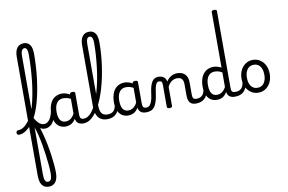

<svg xmlns="http://www.w3.org/2000/svg" viewBox="-289 -1802 4649 3104"><g transform="rotate(-10 2035.5 -250.0)"><path d="M-57 17Q-76 17 -85 5.5Q-94 -6 -94 -20.5Q-94 -35 -85 -46.5Q-76 -58 -57 -58Q-34 -58 -11 -66Q12 -74 34 -89Q56 -104 77 -125.5Q98 -147 118 -173.5Q138 -200 156 -231Q180 -273 202 -334.5Q224 -396 242 -473Q260 -550 275 -639Q290 -728 300 -825.5Q310 -923 315.5 -1026Q321 -1129 321 -1232Q321 -1252 334 -1261.5Q347 -1271 364 -1271Q381 -1271 394 -1261.5Q407 -1252 407 -1232Q407 -1129 401 -1025Q395 -921 382.5 -821.5Q370 -722 352.5 -629.5Q335 -537 313 -456.5Q291 -376 265.5 -310.5Q240 -245 211 -198Q188 -161 163 -128Q138 -95 111.5 -68.5Q85 -42 57 -23Q29 -4 0.5 6.5Q-28 17 -57 17ZM270 927Q233 927 205.5 913.5Q178 900 159.5 874Q141 848 132 809Q123 770 123 718V-1229Q123 -1324 160.5 -1375.5Q198 -1427 270 -1427Q315 -1427 345.5 -1404.5Q376 -1382 391.5 -1339Q407 -1296 407 -1232Q407 -1213 394 -1204Q381 -1195 364 -1195Q347 -1195 334 -1204Q321 -1213 321 -1232Q321 -1271 315 -1296Q309 -1321 298 -1334Q287 -1347 270 -1347Q251 -1347 237 -1334Q223 -1321 216 -1295Q209 -1269 209 -1229V-223Q243 -171 271 -97Q299 -23 323 64.5Q347 152 365.5 244.5Q384 337 396.5 425.5Q409 514 415.5 590Q422 666 422 721Q422 762 415.5 795Q409 828 396.5 852.5Q384 877 365.5 893.5Q347 910 323 918.5Q299 927 270 927ZM270 847Q284 847 295 841.5Q306 836 314 826.5Q322 817 326.5 801.5Q331 786 333.5 766.5Q336 747 336 721Q336 665 329.5 587.5Q323 510 311.5 422.5Q300 335 284.5 247Q269 159 250 80.5Q231 2 209 -55V718Q209 784 224 815.5Q239 847 270 847Z M372 -8Q340 -8 314.5 -19.5Q289 -31 268 -50.5Q247 -70 230.5 -95Q214 -120 200 -147Q186 -174 174 -199Q170 -209 174 -224.5Q178 -240 184 -251Q190 -262 192 -258Q210 -224 228.5 -193Q247 -162 268 -137Q289 -112 315 -97.5Q341 -83 372 -83Q400 -83 423.5 -98Q447 -113 465.5 -140Q484 -167 497 -204Q510 -241 517 -284Q518 -293 531 -295Q544 -297 556 -293Q568 -289 567 -278Q558 -184 529 -124Q500 -64 459 -36Q418 -8 372 -8Z M708 17Q651 17 607 -10.5Q563 -38 538 -94Q513 -150 513 -235Q513 -287 523 -331Q533 -375 551.5 -410Q570 -445 597.5 -469Q625 -493 660 -506Q695 -519 737 -519Q778 -519 821 -503Q864 -487 898 -461V-386Q858 -418 821.5 -429Q785 -440 746 -440Q720 -440 697.5 -432Q675 -424 657.5 -408Q640 -392 627.5 -368Q615 -344 608.5 -312Q602 -280 602 -239Q602 -184 615 -144.5Q628 -105 654.5 -84Q681 -63 721 -63Q757 -63 788.5 -79.5Q820 -96 846.5 -132.5Q873 -169 892 -229L908 -168Q885 -91 851.5 -51Q818 -11 780.5 3Q743 17 708 17ZM998 17Q964 17 939 7.5Q914 -2 898 -21.5Q882 -41 874.5 -70.5Q867 -100 867 -140V-486Q867 -501 878 -508Q889 -515 911 -515Q932 -515 942.5 -508.5Q953 -502 953 -488V-140Q953 -95 966.5 -76.5Q980 -58 1017 -58Q1026 -58 1030.5 -46.5Q1035 -35 1033.5 -20.5Q1032 -6 1023.5 5.5Q1015 17 998 17Z M998 17Q979 17 972.5 5.5Q966 -6 970 -20.5Q974 -35 986 -46.5Q998 -58 1017 -58Q1059 -58 1097.5 -85.5Q1136 -113 1171 -164.5Q1206 -216 1235.5 -286Q1265 -356 1290 -440.5Q1315 -525 1334 -620.5Q1353 -716 1366 -818Q1379 -920 1386.5 -1025Q1394 -1130 1394 -1232Q1394 -1251 1407 -1260.5Q1420 -1270 1437 -1270Q1454 -1270 1467 -1260.5Q1480 -1251 1480 -1232Q1480 -1141 1473.5 -1045.5Q1467 -950 1453.5 -854Q1440 -758 1421 -665.5Q1402 -573 1376.5 -486.5Q1351 -400 1320.5 -324Q1290 -248 1254 -185.5Q1218 -123 1177.5 -77.5Q1137 -32 1092.5 -7.5Q1048 17 998 17Z M1392 17Q1324 17 1280.5 -13Q1237 -43 1216.5 -98.5Q1196 -154 1196 -228V-1229Q1196 -1326 1234 -1376.5Q1272 -1427 1344 -1427Q1389 -1427 1419.5 -1404.5Q1450 -1382 1465 -1339Q1480 -1296 1480 -1232Q1480 -1213 1467 -1204Q1454 -1195 1437 -1195Q1420 -1195 1407 -1204Q1394 -1213 1394 -1232Q1394 -1272 1388 -1297Q1382 -1322 1370 -1334.5Q1358 -1347 1340 -1347Q1320 -1347 1307 -1334.5Q1294 -1322 1288 -1296Q1282 -1270 1282 -1229V-228Q1282 -176 1293.5 -137.5Q1305 -99 1333.5 -78.5Q1362 -58 1411 -58Q1425 -58 1431.5 -46.5Q1438 -35 1436.5 -20.5Q1435 -6 1424 5.5Q1413 17 1392 17Z M1392 17Q1378 17 1371.5 5.5Q1365 -6 1366.5 -20.5Q1368 -35 1379 -46.5Q1390 -58 1411 -58Q1441 -58 1464.5 -66Q1488 -74 1505 -90Q1522 -106 1532.5 -130Q1543 -154 1547 -186Q1549 -201 1562 -205.5Q1575 -210 1587.5 -205.5Q1600 -201 1598 -186Q1594 -133 1577 -94.5Q1560 -56 1533 -31.5Q1506 -7 1470.5 5Q1435 17 1392 17Z M1737 17Q1680 17 1636 -10.5Q1592 -38 1567 -94Q1542 -150 1542 -235Q1542 -287 1552 -331Q1562 -375 1580.5 -410Q1599 -445 1626.5 -469Q1654 -493 1689 -506Q1724 -519 1766 -519Q1807 -519 1850 -503Q1893 -487 1927 -461V-386Q1887 -418 1850.5 -429Q1814 -440 1775 -440Q1749 -440 1726.5 -432Q1704 -424 1686.5 -408Q1669 -392 1656.5 -368Q1644 -344 1637.5 -312Q1631 -280 1631 -239Q1631 -184 1644 -144.5Q1657 -105 1683.5 -84Q1710 -63 1750 -63Q1786 -63 1817.5 -79.5Q1849 -96 1875.5 -132.5Q1902 -169 1921 -229L1937 -168Q1914 -91 1880.5 -51Q1847 -11 1809.5 3Q1772 17 1737 17ZM2027 17Q1993 17 1968 7.5Q1943 -2 1927 -21.5Q1911 -41 1903.5 -70.5Q1896 -100 1896 -140V-486Q1896 -501 1907 -508Q1918 -515 1940 -515Q1961 -515 1971.5 -508.5Q1982 -502 1982 -488V-140Q1982 -95 1995.5 -76.5Q2009 -58 2046 -58Q2055 -58 2059.5 -46.5Q2064 -35 2062.5 -20.5Q2061 -6 2052.5 5.5Q2044 17 2027 17Z M2027 17Q2018 17 2014 5.5Q2010 -6 2012 -20.5Q2014 -35 2022 -46.5Q2030 -58 2045 -58Q2069 -58 2087.5 -71Q2106 -84 2120 -110Q2134 -136 2144 -174Q2154 -212 2160 -263Q2169 -337 2183.5 -385.5Q2198 -434 2218 -462.5Q2238 -491 2263 -503Q2288 -515 2318 -515Q2327 -515 2331.5 -503.5Q2336 -492 2335.5 -477.5Q2335 -463 2330 -451.5Q2325 -440 2316 -440Q2304 -440 2292.5 -433.5Q2281 -427 2271 -409.5Q2261 -392 2252.5 -359.5Q2244 -327 2237 -275Q2226 -185 2207.5 -127.5Q2189 -70 2163.5 -38.5Q2138 -7 2104 5Q2070 17 2027 17Z M2848 17Q2814 17 2789 7.5Q2764 -2 2748 -21.5Q2732 -41 2724.5 -70.5Q2717 -100 2717 -140V-326Q2717 -361 2706.5 -386.5Q2696 -412 2674 -425.5Q2652 -439 2615 -439Q2594 -439 2571.5 -433Q2549 -427 2528.5 -413.5Q2508 -400 2489.5 -378Q2471 -356 2457 -324V-11Q2457 2 2446 8.5Q2435 15 2413 15Q2392 15 2381.5 8.5Q2371 2 2371 -11V-369Q2371 -411 2359 -425.5Q2347 -440 2316 -440Q2301 -440 2294 -451.5Q2287 -463 2287 -477.5Q2287 -492 2295 -503.5Q2303 -515 2318 -515Q2345 -515 2366.5 -509.5Q2388 -504 2404.5 -492.5Q2421 -481 2432 -463.5Q2443 -446 2449 -422L2451 -414Q2465 -438 2484 -457Q2503 -476 2525.5 -490Q2548 -504 2573.5 -511.5Q2599 -519 2627 -519Q2679 -519 2718.5 -500Q2758 -481 2780.5 -440.5Q2803 -400 2803 -334V-140Q2803 -95 2816.5 -76.5Q2830 -58 2867 -58Q2881 -58 2888 -46.5Q2895 -35 2893.5 -20.5Q2892 -6 2881 5.5Q2870 17 2848 17Z M2848 17Q2834 17 2827.5 5.5Q2821 -6 2822.5 -20.5Q2824 -35 2835 -46.5Q2846 -58 2867 -58Q2897 -58 2920.5 -66Q2944 -74 2961 -90Q2978 -106 2988.5 -130Q2999 -154 3003 -186Q3005 -201 3018 -205.5Q3031 -210 3043.5 -205.5Q3056 -201 3054 -186Q3050 -133 3033 -94.5Q3016 -56 2989 -31.5Q2962 -7 2926.5 5Q2891 17 2848 17Z M3193 17Q3136 17 3092 -10.5Q3048 -38 3023 -94Q2998 -150 2998 -235Q2998 -287 3008 -331Q3018 -375 3037 -410Q3056 -445 3083.5 -469Q3111 -493 3147 -506Q3183 -519 3226 -519Q3256 -519 3289.5 -509.5Q3323 -500 3353 -484V-1397Q3353 -1410 3364 -1416.5Q3375 -1423 3397 -1423Q3419 -1423 3429 -1416.5Q3439 -1410 3439 -1397V-135Q3439 -90 3453.5 -74Q3468 -58 3508 -58Q3520 -58 3526 -46.5Q3532 -35 3530.5 -20.5Q3529 -6 3519 5.5Q3509 17 3489 17Q3461 17 3438.5 11.5Q3416 6 3400 -6Q3384 -18 3373.5 -35.5Q3363 -53 3359 -77L3358 -83Q3335 -43 3307 -21Q3279 1 3250 9Q3221 17 3193 17ZM3206 -63Q3235 -63 3261 -73.5Q3287 -84 3310.5 -106.5Q3334 -129 3353 -166V-404Q3322 -424 3292.5 -432Q3263 -440 3231 -440Q3205 -440 3182.5 -432Q3160 -424 3142.5 -408Q3125 -392 3112.5 -368Q3100 -344 3093.5 -312Q3087 -280 3087 -239Q3087 -184 3100 -144.5Q3113 -105 3139.5 -84Q3166 -63 3206 -63Z M3489 17Q3475 17 3468.5 5.5Q3462 -6 3463.5 -20.5Q3465 -35 3476 -46.5Q3487 -58 3508 -58Q3538 -58 3561.5 -66Q3585 -74 3602 -90Q3619 -106 3629.5 -130Q3640 -154 3644 -186Q3646 -201 3659 -205.5Q3672 -210 3684.5 -205.5Q3697 -201 3695 -186Q3691 -133 3674 -94.5Q3657 -56 3630 -31.5Q3603 -7 3567.5 5Q3532 17 3489 17Z M3872 19Q3805 19 3752.5 -16Q3700 -51 3670 -111.5Q3640 -172 3640 -250Q3640 -309 3657 -358Q3674 -407 3705.5 -443Q3737 -479 3779 -499Q3821 -519 3872 -519Q3939 -519 3991 -484.5Q4043 -450 4073 -389Q4103 -328 4103 -250Q4103 -203 4092 -162Q4081 -121 4060.5 -88Q4040 -55 4011.5 -31Q3983 -7 3947.5 6Q3912 19 3872 19ZM3872 -61Q3905 -61 3931.5 -74Q3958 -87 3976.5 -112Q3995 -137 4005 -172Q4015 -207 4015 -250Q4015 -308 3998 -350.5Q3981 -393 3949 -416Q3917 -439 3872 -439Q3839 -439 3812 -426Q3785 -413 3766.5 -388Q3748 -363 3738 -328.5Q3728 -294 3728 -250Q3728 -192 3745.5 -149.5Q3763 -107 3795 -84Q3827 -61 3872 -61Z"/></g></svg>

Font: Playwrite FR Trad
Style: Regular
Weight: 400
Designer: Veronika Burian, José Scaglione
Foundry: TypeTogether
Version: Version 1.000